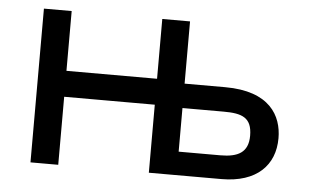

<svg xmlns="http://www.w3.org/2000/svg" viewBox="-42 -565 1016 627"><g transform="rotate(5 466.0 -252.0)"><path d="M466 0H704C820 0 878 -61 878 -149C878 -222 837 -300 690 -300H557V-504H466V-308H169V-504H78V0H169V-223H466ZM557 -77V-220H692C752 -220 785 -209 785 -149C785 -94 751 -77 694 -77Z"/></g></svg>

Font: Hibana 45 SubMedium
Style: Regular
Weight: 500
Width: 6
Designer: pygmalion
Foundry: ybstudio
Version: Version 2021.007;FEAKit 1.0